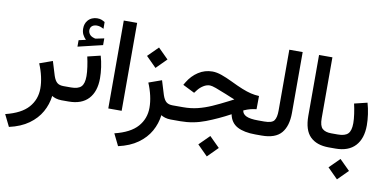

<svg xmlns="http://www.w3.org/2000/svg" viewBox="-103 -925 2899 1444"><g transform="rotate(10 1346.5 -203.0)"><path d="M305.7 -20Q297.9 45.4 265.6 103Q233.4 160.6 173.8 203.4Q114.3 246.1 25.4 266.1L-19 175.8Q100.6 146.5 154.3 85.4Q208 24.4 208 -59.6Q208 -102.1 197.3 -149.9Q186.5 -197.8 166.5 -244.6L265.1 -279.8L298.3 -171.4Q310.5 -135.7 327.9 -121.6Q345.2 -107.4 376.5 -107.4H395.5V0H381.8Q356 0 336.7 -6.1Q317.4 -12.2 305.7 -20Z M636.7 -212.9Q636.7 -111.8 585.2 -55.9Q533.7 0 434.1 0H376V-107.4H434.1Q487.8 -107.4 510.7 -130.4Q533.7 -153.3 533.7 -211.4Q533.7 -241.2 527.8 -282Q522 -322.8 513.7 -357.9L612.3 -381.8Q624 -341.8 630.4 -296.6Q636.7 -251.5 636.7 -212.9ZM481.9 -479.5Q466.3 -495.1 456.5 -514.6Q446.8 -534.2 446.8 -560.5Q446.8 -579.6 452.1 -594.7Q457.5 -609.9 466.8 -621.1Q480 -637.2 498.8 -645.5Q517.6 -653.8 537.6 -653.8Q558.1 -653.8 570.8 -648.9Q583.5 -644 597.2 -635.7L597.7 -584Q583 -591.8 571 -595.7Q559.1 -599.6 544.4 -599.6Q535.6 -599.6 525.6 -596.9Q515.6 -594.2 507.8 -587.4Q494.6 -575.7 494.6 -554.2Q495.1 -538.6 505.6 -524.4Q516.1 -510.3 540 -503.4Q542.5 -502.9 544.9 -502Q547.4 -501 550.3 -501Q552.7 -501 554.7 -501.5L616.2 -514.2V-462.9L428.2 -418V-467.3Z M737.3 -671.9H839.4V-0.5H737.3Z M955.6 -440.4 1033.7 -518.1 1111.8 -440.4 1033.7 -362.3ZM1139.2 -20Q1131.3 45.4 1099.1 103Q1066.9 160.6 1007.3 203.4Q947.8 246.1 858.9 266.1L814.5 175.8Q934.1 146.5 987.8 85.4Q1041.5 24.4 1041.5 -59.6Q1041.5 -102.1 1030.8 -149.9Q1020 -197.8 1000 -244.6L1098.6 -279.8L1131.8 -171.4Q1144 -135.7 1161.4 -121.6Q1178.7 -107.4 1210 -107.4H1229V0H1215.3Q1189.5 0 1170.2 -6.1Q1150.9 -12.2 1139.2 -20Z M1451.2 147.9 1529.3 70.3 1607.4 147.9 1529.3 226.1ZM1836.4 -188.5Q1814 -186 1791.7 -180.7Q1769.5 -175.3 1739.7 -162.1Q1742.7 -134.8 1772 -121.1Q1801.3 -107.4 1862.3 -107.4H1888.7V0H1860.4Q1773.9 0 1722.4 -27.3Q1670.9 -54.7 1658.2 -118.7Q1568.8 -70.3 1477.3 -35.2Q1385.7 0 1287.6 0H1209.5V-107.4H1289.1Q1348.6 -107.4 1400.1 -120.1Q1451.7 -132.8 1504.9 -156.2Q1558.1 -179.7 1622.6 -212.9L1659.2 -231.9Q1649.4 -234.9 1636 -241Q1622.6 -247.1 1588.4 -260.7Q1538.6 -281.2 1506.8 -292.5Q1475.1 -303.7 1460.9 -303.7Q1436 -303.7 1411.9 -288.8Q1387.7 -273.9 1370.6 -252L1352.5 -228.5L1262.2 -273.4L1274.9 -294.9Q1306.2 -347.2 1354.7 -378.7Q1403.3 -410.2 1461.4 -410.2Q1494.1 -410.2 1532.2 -396.7Q1570.3 -383.3 1613.8 -362.3Q1667 -336.4 1705.1 -321Q1743.2 -305.7 1774.2 -298.3Q1805.2 -291 1837.4 -289.6Z M1869.1 0V-107.4H1908.7Q1968.3 -107.4 1984.9 -131.3Q2001.5 -155.3 2001.5 -206.5V-671.9H2103.5V-207Q2103.5 -106.9 2058.1 -53.5Q2012.7 0 1908.2 0Z M2433.1 0H2420.9Q2328.1 0 2278.3 -49.3Q2228.5 -98.6 2228.5 -207.5V-671.9H2330.6V-207Q2330.6 -148.4 2353.3 -127.9Q2376 -107.4 2420.9 -107.4H2433.1Z M2674.3 -212.9Q2674.3 -111.8 2622.8 -55.9Q2571.3 0 2471.7 0H2413.6V-107.4H2471.7Q2525.4 -107.4 2548.3 -130.4Q2571.3 -153.3 2571.3 -211.4Q2571.3 -241.2 2565.4 -282Q2559.6 -322.8 2551.3 -357.9L2649.9 -381.8Q2661.6 -341.8 2668 -296.6Q2674.3 -251.5 2674.3 -212.9ZM2445.3 147.9 2523.4 70.3 2601.6 147.9 2523.4 226.1Z"/></g></svg>

Font: Vazir Medium UI
Style: Medium-UI
Weight: 500
Designer: Saber Rastikerdar
Foundry: Saber Rastikerdar
Version: Version 30.0.0